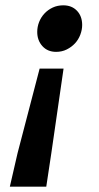

<svg xmlns="http://www.w3.org/2000/svg" viewBox="-20 -528 371 722"><path d="M173 48 154 174H17L46 48L129 -270H219ZM218 -508Q250 -508 269.5 -487.5Q289 -467 289 -434Q289 -416 282 -397.5Q275 -379 262 -365Q249 -351 231 -342Q213 -333 191 -333Q159 -333 139.5 -354.5Q120 -376 120 -408Q120 -427 127 -445Q134 -463 147 -477Q160 -491 178 -499.5Q196 -508 218 -508Z"/></svg>

Font: mr_Source Sans Pro
Style: Bold Italic
Weight: 700
Italic angle: -11°
Designer: Paul D. Hunt
Foundry: Adobe Systems Incorporated
Version: Version 1.036;July 10, 2024;FontCreator 11.5.0.2430 64-bit